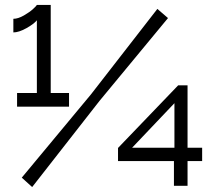

<svg xmlns="http://www.w3.org/2000/svg" viewBox="-20 -751 866 776"><path d="M259 -375V-320H49V-375H129V-669Q117 -654 86.5 -637Q56 -620 34 -620V-675Q53 -675 76.5 -688.5Q100 -702 114 -715Q128 -728 129 -731H185V-375ZM68 -33 348 -370 616 -715 659 -678 382 -343 110 5ZM683 0V-100H457V-153L700 -406H738V-154H797V-100H738V0ZM514 -154H685V-334Z"/></svg>

Font: Raleway-v4020 Medium
Style: Regular
Weight: 500
Designer: Matt McInerney, Pablo Impallari, Rodrigo Fuenzalida
Foundry: Matt McInerney, Pablo Impallari, Rodrigo Fuenzalida
Version: Version 4.020;PS 004.020;hotconv 1.0.88;makeotf.lib2.5.64775